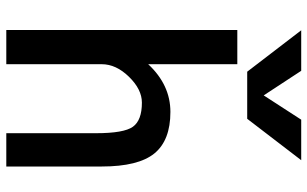

<svg xmlns="http://www.w3.org/2000/svg" viewBox="-208 -792 1000 625"><g transform="rotate(90 292.5 -479.0)"><path d="M521.5 1H413.1V-291Q413.1 -381.8 392.1 -411.1Q371.1 -440.4 313.5 -440.4Q270.5 -440.4 229.5 -398.4Q188.5 -356.4 188.5 -309.6V1H77.1V-751H188.5V-460.9Q255.9 -533.2 343.8 -533.2Q436.5 -533.2 479 -481Q521.5 -428.7 521.5 -309.6ZM290 -836.9 369.1 -959H501L366.2 -783.2H212.9L78.1 -959H210Z"/></g></svg>

Font: Gen Shin Gothic Medium
Style: Regular
Weight: 500
Designer: [Source Han Sans]
Ryoko NISHIZUKA  (kana & ideographs); Paul D. Hunt (Latin, Greek & Cyrillic); Wenlong ZHANG  (bopomofo
Version: Version 1.002.20150607